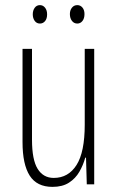

<svg xmlns="http://www.w3.org/2000/svg" viewBox="-20 -720 458 750"><path d="M348 -529V0H319L316 -104H313Q305 -75 290 -49Q275 -23 249.5 -6.5Q224 10 185 10Q124 10 96 -34Q68 -78 68 -165V-529H105V-174Q105 -96 127 -60.5Q149 -25 190 -25Q247 -25 279 -75.5Q311 -126 311 -233V-529ZM108 -664Q108 -679 115.5 -689.5Q123 -700 136 -700Q148 -700 156 -690Q164 -680 164 -664Q164 -647 156 -637.5Q148 -628 136 -628Q123 -628 115.5 -638.5Q108 -649 108 -664ZM253 -665Q253 -680 261 -690Q269 -700 282 -700Q294 -700 302 -690.5Q310 -681 310 -665Q310 -648 302 -638Q294 -628 282 -628Q269 -628 261 -638.5Q253 -649 253 -665Z"/></svg>

Font: Noto Sans Arabic UI XCn XLt
Style: Regular
Weight: 200
Width: 2
Designer: Monotype Design Team, Nadine Chahine and Nizar Qandah
Foundry: Monotype Imaging Inc.
Version: Version 2.010; ttfautohint (v1.8.4.7-5d5b)